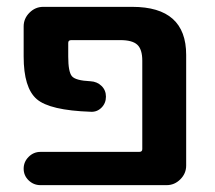

<svg xmlns="http://www.w3.org/2000/svg" viewBox="-20 -540 627 560"><path d="M386 -97Q395 -97 395 -105V-363Q395 -396 380.5 -409.5Q366 -423 331 -423H188Q179 -423 179 -415V-375Q179 -331 189.5 -318Q200 -305 244 -303Q263 -302 276 -289.5Q289 -277 289 -258Q289 -239 276 -226Q263 -213 245 -214Q125 -218 87 -251Q49 -284 49 -375V-463Q49 -486 66 -503Q83 -520 106 -520H366Q523 -520 523 -380V-57Q523 -34 506 -17Q489 0 466 0H98Q78 0 63.5 -14Q49 -28 49 -48Q49 -68 63.5 -82.5Q78 -97 98 -97Z"/></svg>

Font: Rounded Mplus 1c Bold
Style: Bold
Weight: 700
Version: Version 1.059.20150529